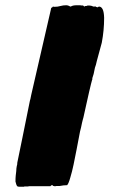

<svg xmlns="http://www.w3.org/2000/svg" viewBox="-20 -699 452 732"><path d="M60 13H53Q47 13 44.5 9.5Q42 6 39 -7Q39 -21 40 -30Q41 -39 42 -47Q42 -52 42.5 -56.5Q43 -61 44 -66Q46 -71 46 -79Q53 -115 65.5 -174Q78 -233 94 -315Q95 -317 96 -322Q97 -327 99 -337L174 -663Q174 -670 181 -672V-674Q185 -674 185 -673H188Q200 -673 210 -676Q221 -679 233 -679Q235 -679 237 -678.5Q239 -678 242 -677Q243 -676 244 -676Q245 -676 246 -675Q248 -674 248.5 -674Q249 -674 250 -674Q257 -679 273 -679H285Q288 -678 297 -678Q298 -677 299.5 -675.5Q301 -674 303 -674V-675Q304 -675 305 -676H310Q310 -677 312 -677Q313 -677 313 -678H315Q330 -678 335 -674H346Q346 -672 348 -672H349L352 -671L357 -674Q376 -674 377 -631Q377 -583 368 -536L349 -466Q346 -451 342 -441L337 -417Q336 -413 334.5 -409Q333 -405 332 -401V-396L331 -394L327 -379Q325 -371 319.5 -347.5Q314 -324 308 -296L298 -251Q297 -247 295.5 -242Q294 -237 293 -232Q292 -227 291 -222.5Q290 -218 289 -213L285 -197L272 -129Q266 -98 260.5 -71.5Q255 -45 248 -22Q242 0 236 7Q223 7 208 10H196L191 11H189Q186 11 185 10H183Q180 5 175 8L172 11H91L85 12H73Q72 13 70 13Q68 13 60 13Z"/></svg>

Font: Sigmar
Style: Regular
Weight: 400
Designer: Vernon Adams
Foundry: Vernon Adams
Version: Version 1.000; ttfautohint (v1.8.4.7-5d5b);gftools[0.9.24]